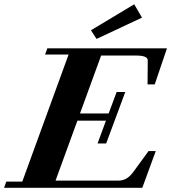

<svg xmlns="http://www.w3.org/2000/svg" viewBox="-41 -893 814 913"><path d="M418 -708 391.6 -749 597.2 -872.6 634.3 -809.1ZM-21.5 0 -11.2 -29.3H64.9L285.2 -633.8H173.3L184.1 -663.1H752.9L694.8 -491.7H660.6L661.6 -606Q661.6 -628.9 606 -628.9H439.9L339.4 -353.5H475.6L513.7 -455.6H554.7L463.9 -210.9H422.9L462.9 -319.3H327.1L223.1 -34.2H522.9Q562.5 -34.2 591.3 -73.2L665.5 -174.8H699.7L635.7 0Z"/></svg>

Font: Elstob Grade
Style: Italic
Weight: 400
Italic angle: -20°
Designer: Peter S. Baker
Version: Version 1.015